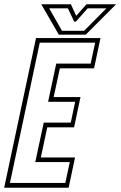

<svg xmlns="http://www.w3.org/2000/svg" viewBox="-44 -878 564 898"><path d="M-24.5 0 124.5 -700H426L396 -558.5H236L207 -424H332.5L302.5 -282.5H177L147 -141.5H307L277 0ZM2.5 -22.5H261.5L282.5 -120H121L160.5 -304.5H287L307.5 -402H181L219 -580.5H380L401 -678.5H142ZM231 -716 149 -858H287.5L312.5 -804L360.5 -858H499L357 -716ZM246 -734H349.5L453.5 -839H366L311 -777H303L273.5 -839H186Z"/></svg>

Font: Tourney Condensed ExtraLight
Style: Italic
Weight: 200
Width: 3
Italic angle: -12°
Designer: Tyler Finck
Foundry: Etcetera Type Co
Version: Version 1.010; ttfautohint (v1.8.3)